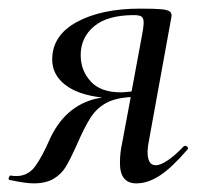

<svg xmlns="http://www.w3.org/2000/svg" viewBox="-43 -416 473 445"><path d="M-17 -9Q-13 -8 -5 -8Q22 -8 38.5 -30.5Q55 -53 74 -97Q113 -178 194 -190Q138 -196 108 -219.5Q78 -243 78 -278Q78 -334 135 -365Q192 -396 282 -396Q317 -396 332 -394.5Q347 -393 351.5 -388.5Q356 -384 354 -375L302 -89Q299 -74 299 -64Q299 -33 318 -33Q329 -33 346 -44.5Q363 -56 383 -77Q384 -78 386 -78Q390 -78 392 -74.5Q394 -71 391 -69Q356 -28 328 -9.5Q300 9 273 9Q235 9 235 -38Q235 -62 240 -84L260 -191Q224 -189 202.5 -177Q181 -165 167 -143.5Q153 -122 134 -78Q120 -47 109.5 -29.5Q99 -12 81 -1.5Q63 9 35 9Q16 9 -21 1Q-23 1 -23 -2Q-23 -5 -21 -7.5Q-19 -10 -17 -9ZM144 -288Q144 -253 167 -227.5Q190 -202 237 -202Q244 -202 262 -204L282 -312Q290 -352 290 -363Q290 -374 285 -377.5Q280 -381 268 -381Q206 -381 175 -355Q144 -329 144 -288Z"/></svg>

Font: CormorantInfant-MediumItalic
Style: Italic
Weight: 500
Italic angle: -10°
Designer: Christian Thalmann (Catharsis Fonts)
Foundry: Catharsis Fonts
Version: Version 3.303